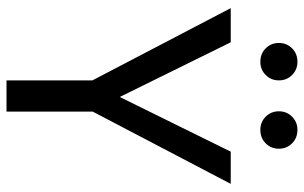

<svg xmlns="http://www.w3.org/2000/svg" viewBox="-192 -742 934 590"><g transform="rotate(90 275.0 -447.0)"><path d="M323 -265V0H227V-264L5 -689H110L278 -348L446 -689H545ZM227 -837Q227 -813 210.5 -796.5Q194 -780 170 -780Q145 -780 128.5 -796.5Q112 -813 112 -837Q112 -861 128.5 -877.5Q145 -894 170 -894Q194 -894 210.5 -877.5Q227 -861 227 -837ZM437 -837Q437 -813 420.5 -796.5Q404 -780 379 -780Q355 -780 338.5 -796.5Q322 -813 322 -837Q322 -861 338.5 -877.5Q355 -894 379 -894Q404 -894 420.5 -877.5Q437 -861 437 -837Z"/></g></svg>

Font: Fira Sans
Style: Regular
Weight: 400
Designer: bBox Type GmbH & Carrois Corporate GbR & Edenspiekermann AG
Foundry: bBox Type GmbH & Carrois Corporate GbR & Edenspiekermann AG
Version: Version 4.301